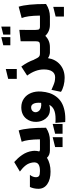

<svg xmlns="http://www.w3.org/2000/svg" viewBox="955 -1751 1035 2985"><g transform="rotate(-90 1472.5 -258.5)"><path d="M58.1 -311H246.1Q210 -264.6 210 -217.8Q210 -183.6 229.7 -169.2Q249.5 -154.8 306.2 -154.8Q340.8 -154.8 365.7 -159.9Q390.6 -165 409.4 -177.2Q428.2 -189.5 435.8 -211.7Q443.4 -233.9 439 -266.1Q430.7 -329.1 393.8 -376.5Q356.9 -423.8 297.9 -466.8L445.8 -555.2Q478.5 -525.4 504.2 -497.3Q529.8 -469.2 554.9 -433.3Q580.1 -397.5 596.4 -356Q612.8 -314.5 618.2 -270Q625 -213.9 609.9 -167Q619.1 -154.8 641.1 -154.8H742.2V0H627.9Q551.8 0 512.2 -45.9Q422.9 9.8 296.9 9.8Q174.8 9.8 102.3 -40.8Q29.8 -91.3 29.8 -179.2Q29.8 -250 58.1 -311Z M663.6 -154.8H771Q789.1 -154.8 798.8 -155.8Q796.4 -354 760.7 -439L937 -485.8Q979 -353.5 979 -60.1Q887.7 0 781.7 0H663.6ZM678.7 196.8V81.1L832 43V196.8ZM885.7 196.8V81.1L1038.6 43V196.8Z M1067.4 237.8 1054.7 85.9Q1076.7 87.9 1114.3 87.9Q1205.1 87.9 1257.6 63.7Q1310.1 39.6 1335.4 -9.8Q1299.8 1 1262.7 1Q1173.8 1 1119.6 -67.9Q1072.3 -127.9 1070.3 -211.9Q1068.4 -299.3 1116.2 -362.8Q1175.8 -441.4 1288.1 -444.8Q1292.5 -444.8 1297.4 -444.8Q1374.5 -444.8 1433.1 -404.1Q1491.7 -363.3 1520 -292.2Q1548.3 -221.2 1541.5 -132.8Q1536.6 -64.9 1518.3 -8.3Q1500 48.3 1463.4 97.4Q1426.8 146.5 1373.8 179Q1320.8 211.4 1242.7 227.5Q1164.6 243.7 1067.4 237.8ZM1297.4 -292Q1250.5 -292 1230 -258.3Q1211.9 -228 1226.6 -193.4Q1243.7 -153.3 1293.5 -140.1Q1325.2 -131.3 1365.7 -136.2Q1366.7 -139.2 1366.7 -145Q1371.6 -217.8 1352.3 -254.9Q1333 -292 1297.4 -292Z M1537.1 171.9 1568.4 23.9Q1580.1 28.8 1606.2 40.3Q1632.3 51.8 1640.9 55.2Q1649.4 58.6 1668.7 65.7Q1688 72.8 1699.5 74.7Q1710.9 76.7 1728 78.9Q1745.1 81.1 1763.2 81.1Q1821.8 81.1 1853.5 36.1Q1885.3 -8.8 1885.3 -95.2Q1885.3 -224.6 1790 -354L1930.2 -444.8Q2001.5 -348.1 2037.1 -246.1L2038.1 -247.1Q2042.5 -238.3 2049.3 -224.6Q2056.2 -210.9 2059.3 -204.8Q2062.5 -198.7 2068.1 -189.5Q2073.7 -180.2 2077.9 -176.3Q2082 -172.4 2088.4 -167Q2094.7 -161.6 2101.3 -159.7Q2107.9 -157.7 2117.2 -156.2Q2126.5 -154.8 2138.2 -154.8H2235.4V0H2157.2Q2101.1 0 2061 -30.8Q2043.5 86.4 1960.7 157.7Q1877.9 229 1754.4 229Q1694.3 229 1635 213.6Q1575.7 198.2 1537.1 171.9ZM1739.3 -515.1V-648.9L1892.1 -686V-515.1Z M2323.7 -455.1 2501 -475.1Q2501 -413.6 2499.5 -322.8Q2497.1 -208 2503.9 -181.4Q2510.7 -154.8 2547.9 -154.8H2678.7V0H2579.6Q2476.1 0 2407.7 -71.8Q2335.9 0 2233.9 0H2135.7V-154.8H2266.6Q2300.3 -154.8 2312 -169.2Q2323.7 -183.6 2323.7 -223.1ZM2261.7 -615.2V-725.1L2387.7 -755.9V-615.2ZM2426.8 -615.2V-725.1L2551.8 -755.9V-615.2Z M2587.4 -154.8H2694.8Q2712.9 -154.8 2722.7 -155.8Q2720.2 -354 2684.6 -439L2860.8 -485.8Q2902.8 -353.5 2902.8 -60.1Q2811.5 0 2705.6 0H2587.4ZM2708.5 217.8V88.9L2858.4 51.8V217.8Z"/></g></svg>

Font: LT Superior Black
Style: Regular
Weight: 900
Designer: Daniel Lyons
Foundry: LyonsType
Version: Version 2.005